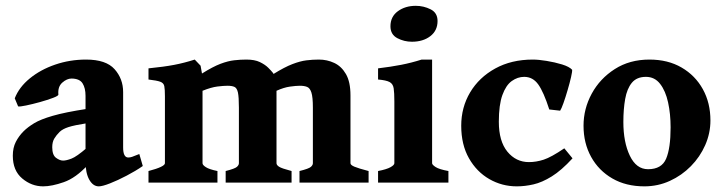

<svg xmlns="http://www.w3.org/2000/svg" viewBox="-20 -640 2535 673"><path d="M480.5 -58.1Q455.1 -40.5 423.8 -24.2Q392.6 -7.8 365.7 2.7Q338.9 13.2 326.2 13.2Q306.2 13.2 293 -10Q279.8 -33.2 279.8 -73.2V-304.2Q279.8 -331.1 269.5 -347.7Q259.3 -364.3 231 -364.7Q214.4 -364.7 198.2 -350.3Q182.1 -335.9 184.6 -308.6Q185.1 -304.2 165.8 -296.9Q146.5 -289.6 120.1 -282.2Q93.8 -274.9 71.5 -270.3Q49.3 -265.6 43.5 -267.1L31.7 -295.4Q46.9 -334.5 84.5 -365.2Q122.1 -396 173.6 -413.6Q225.1 -431.2 281.7 -431.2Q351.6 -431.2 381.6 -397.5Q411.6 -363.8 411.6 -317.4V-123Q411.6 -87.9 429.7 -87.9Q436 -87.9 443.1 -90.3Q450.2 -92.8 468.3 -100.1ZM284.2 -208Q240.7 -201.2 220.2 -194.6Q199.7 -188 189 -177.7Q177.2 -166 170.2 -154.1Q163.1 -142.1 163.1 -124Q163.1 -96.7 176.3 -86.9Q189.5 -77.1 201.2 -77.1Q212.4 -77.1 230.5 -84Q248.5 -90.8 284.2 -121.6L287.6 -61.5Q245.6 -16.1 203.6 -1.5Q161.6 13.2 131.3 13.2Q90.8 13.2 57.9 -14.4Q24.9 -42 24.9 -94.2Q24.9 -122.1 35.4 -142.6Q45.9 -163.1 62.5 -179.7Q77.1 -194.3 99.6 -208Q122.1 -221.7 165 -234.1Q208 -246.6 284.2 -258.3Z M1029.8 0V-40.5Q1063 -48.8 1069.8 -55.2Q1076.7 -61.5 1076.7 -67.9V-262.7Q1076.7 -299.8 1071.5 -315.7Q1066.4 -331.5 1056.4 -335.4Q1046.4 -339.4 1031.2 -339.4Q1017.6 -339.4 996.3 -336.4Q975.1 -333.5 949.2 -321.8V-67.9Q949.2 -61.5 958 -55.7Q966.8 -49.8 1002 -40.5V0H771V-40.5Q803.7 -48.8 810.5 -55.2Q817.4 -61.5 817.4 -67.9V-262.7Q817.4 -299.8 814 -315.7Q810.5 -331.5 801.8 -335.4Q793 -339.4 777.3 -339.4Q763.2 -339.4 741.7 -336.7Q720.2 -334 689.9 -321.8V-67.9Q689.9 -61.5 701.7 -54Q713.4 -46.4 742.2 -40.5V0H500.5V-40.5Q558.1 -55.7 558.1 -67.9V-302.7Q558.1 -327.1 555.9 -338.1Q553.7 -349.1 541.7 -353.5Q529.8 -357.9 500.5 -361.3V-400.4Q554.7 -405.8 590.3 -412.6Q626 -419.4 662.6 -431.2L683.1 -409.7L688 -382.3Q726.1 -406.2 752.7 -416.3Q779.3 -426.3 800.8 -428.7Q822.3 -431.2 843.8 -431.2Q872.6 -431.2 890.9 -422.4Q909.2 -413.6 920.2 -402.6Q931.2 -391.6 936.5 -384.8L939 -380.9Q977.5 -404.8 1004.9 -415.3Q1032.2 -425.8 1054 -428.5Q1075.7 -431.2 1097.7 -431.2Q1126.5 -431.2 1151.6 -419.4Q1176.8 -407.7 1192.6 -380.4Q1208.5 -353 1208.5 -305.7V-67.9Q1208.5 -61.5 1222.4 -55.7Q1236.3 -49.8 1272 -40.5V0Z M1513.7 -566.4Q1513.7 -532.7 1488.3 -513.2Q1462.9 -493.7 1423.8 -493.7Q1396.5 -493.7 1372.6 -506.3Q1348.6 -519 1348.6 -547.9Q1348.6 -581.5 1374.5 -600.6Q1400.4 -619.6 1437.5 -619.6Q1464.8 -619.6 1489.3 -607.4Q1513.7 -595.2 1513.7 -566.4ZM1305.2 0V-40.5Q1335.4 -46.4 1348.9 -54Q1362.3 -61.5 1362.3 -67.9V-284.2Q1362.3 -314.9 1359.9 -330.6Q1357.4 -346.2 1345.5 -352.5Q1333.5 -358.9 1305.2 -361.3V-400.4Q1350.1 -405.8 1386.2 -412.8Q1422.4 -419.9 1458 -431.2H1494.6V-67.9Q1494.6 -62.5 1507.1 -54.4Q1519.5 -46.4 1551.8 -40.5V0Z M1986.8 -85Q1947.8 -42.5 1913.8 -21.5Q1879.9 -0.5 1849.9 6.3Q1819.8 13.2 1791.5 13.2Q1739.7 13.2 1695.3 -12.2Q1650.9 -37.6 1623.8 -85.2Q1596.7 -132.8 1596.7 -199.2Q1596.7 -263.7 1627.9 -316.2Q1659.2 -368.7 1715.8 -399.9Q1772.5 -431.2 1847.7 -431.2Q1867.7 -431.2 1896.2 -426.5Q1924.8 -421.9 1950.2 -414.1Q1975.6 -406.2 1985.4 -395.5Q1986.3 -390.1 1981.7 -369.9Q1977.1 -349.6 1969.7 -324.5Q1962.4 -299.3 1955.1 -278.8Q1947.8 -258.3 1943.4 -252L1905.3 -256.3Q1885.7 -317.4 1866.7 -344Q1847.7 -370.6 1817.4 -370.6Q1794.4 -370.6 1773.9 -356Q1753.4 -341.3 1741 -306.9Q1728.5 -272.5 1728.5 -213.4Q1728.5 -145 1758.5 -108.4Q1788.6 -71.8 1834 -71.8Q1859.4 -71.8 1885.7 -80.3Q1912.1 -88.9 1958 -120.1Z M2470.2 -217.8Q2470.2 -172.9 2451.9 -131.3Q2433.6 -89.8 2401.6 -57.4Q2369.6 -24.9 2327.9 -5.9Q2286.1 13.2 2238.8 13.2Q2174.3 13.2 2126.5 -14.4Q2078.6 -42 2052 -90.1Q2025.4 -138.2 2025.4 -199.2Q2025.4 -258.8 2054.2 -311.8Q2083 -364.7 2135 -397.9Q2187 -431.2 2256.3 -431.2Q2321.3 -431.2 2369.1 -403.3Q2417 -375.5 2443.6 -327.4Q2470.2 -279.3 2470.2 -217.8ZM2330.6 -193.4Q2330.6 -240.7 2321.8 -281Q2313 -321.3 2293.9 -345.9Q2274.9 -370.6 2244.1 -370.6Q2211.9 -370.6 2194.8 -349.9Q2177.7 -329.1 2171.4 -293.2Q2165 -257.3 2165 -212.4Q2165 -141.6 2187.7 -94.2Q2210.4 -46.9 2251.5 -46.9Q2299.3 -46.9 2314.9 -83.7Q2330.6 -120.6 2330.6 -193.4Z"/></svg>

Font: Dai Banna SIL
Style: Bold
Weight: 700
Designer: Victor Gaultney
Foundry: SIL International
Version: Version 4.000